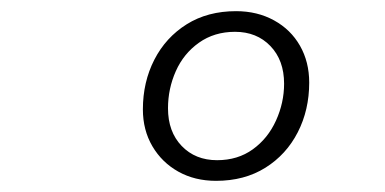

<svg xmlns="http://www.w3.org/2000/svg" viewBox="-20 -730 690 344"><path d="M236 -534Q236 -583 256.5 -623Q277 -663 314.5 -686.5Q352 -710 403 -710Q441 -710 471 -693.5Q501 -677 517.5 -648Q534 -619 534 -582Q534 -533 513.5 -493Q493 -453 455.5 -429.5Q418 -406 367 -406Q329 -406 299.5 -422.5Q270 -439 253 -468Q236 -497 236 -534ZM369 -443Q406 -443 433 -462.5Q460 -482 474.5 -514Q489 -546 489 -580Q489 -622 464.5 -647.5Q440 -673 401 -673Q364 -673 336.5 -653.5Q309 -634 295 -602.5Q281 -571 281 -536Q281 -494 305.5 -468.5Q330 -443 369 -443Z"/></svg>

Font: Azeret Mono Thin
Style: Italic
Weight: 100
Italic angle: -12°
Designer: Martin Vácha
Foundry: Displaay
Version: Version 1.000; Glyphs 3.0.3, build 3074